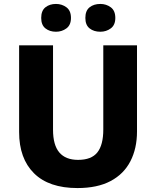

<svg xmlns="http://www.w3.org/2000/svg" viewBox="-20 -944 791 974"><path d="M675 -277Q675 -191 641.5 -126Q608 -61 541 -25.5Q474 10 373 10Q228 10 152.5 -65Q77 -140 77 -274V-714H249V-286Q249 -208 281 -170.5Q313 -133 376 -133Q444 -133 474 -171Q504 -209 504 -287V-714H675ZM189 -853Q189 -890 210.5 -907Q232 -924 264 -924Q294 -924 317 -907Q340 -890 340 -853Q340 -817 317 -800Q294 -783 264 -783Q232 -783 210.5 -800Q189 -817 189 -853ZM413 -853Q413 -890 434.5 -907Q456 -924 489 -924Q519 -924 542 -907Q565 -890 565 -853Q565 -817 542 -800Q519 -783 489 -783Q456 -783 434.5 -800Q413 -817 413 -853Z"/></svg>

Font: Noto Sans Syriac ExtraBold
Style: Regular
Weight: 800
Designer: Patrick Giasson and the Monotype Design Team
Foundry: Monotype Imaging Inc.
Version: Version 3.000; ttfautohint (v1.8.4.7-5d5b)